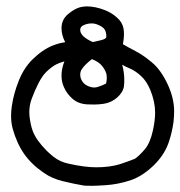

<svg xmlns="http://www.w3.org/2000/svg" viewBox="-20 -311 580 617"><path d="M377 -219.2Q378.4 -211.4 378.4 -199.7Q378.4 -188 375 -168.9Q395 -157.2 417.2 -145.8Q439.5 -134.3 467.8 -110.8Q496.6 -87.4 519 -39.6Q539.6 4.9 539.6 46.4Q539.6 62.5 537.6 80.6Q533.2 112.8 523.9 141.1Q510.7 184.6 474.1 220.2Q437.5 255.9 397.9 268.8Q358.4 281.7 318.4 284.2Q289.6 286.1 274.4 286.1Q252.9 286.1 251 285.6Q216.8 279.8 181.9 271.2Q147 262.7 121.1 244.6Q81.1 217.3 57.6 183.6Q33.7 149.4 20.5 101.6Q15.6 83 15.6 61Q15.6 45.9 18.1 29.3Q23.9 -10.3 40 -50.8Q56.2 -91.8 83.5 -119.1Q116.7 -151.9 150.4 -165Q168.9 -172.4 189.5 -175.3Q177.7 -198.2 177.7 -220.2Q177.7 -248 198.7 -265.6Q218.3 -282.2 236.8 -287.6Q248.5 -290.5 258.8 -290.5Q286.6 -290.5 317.4 -278.3Q337.9 -270.5 355 -255.4Q373 -240.2 377 -219.2ZM372.6 -103Q379.4 -79.1 379.4 -53.2Q379.4 -43.5 378.4 -34.7Q376 -15.1 357.2 1.7Q338.4 18.6 313.5 22.5Q296.4 24.9 283 24.9Q269.5 24.9 260.7 24.4Q231.4 22.9 212.9 6.3Q194.8 -9.3 185.1 -31.7Q177.7 -48.3 177.7 -67.4Q177.7 -73.7 178.2 -79.6Q180.7 -98.1 187 -113.8Q169.9 -108.9 161.6 -104.5Q147.5 -97.7 129.4 -80.6Q116.2 -67.9 104 -44.2Q91.8 -20.5 81.5 7.3Q74.2 27.8 74.2 48.8Q74.2 55.2 74.7 61Q77.6 88.9 85 109.4Q95.7 138.7 129.9 173.3Q140.6 183.6 151.4 192.4Q172.4 209 199.7 214.8Q252 226.6 289.1 226.6Q332.5 226.6 364.7 216.8Q388.7 209 413.6 199.2Q428.2 189 445.6 168.5Q462.9 147.9 471.7 106.9Q478.5 75.2 478.5 50.8Q478.5 16.6 463.4 -21Q451.7 -49.8 433.3 -66.7Q415 -83.5 397.5 -90.8Q384.8 -96.2 372.6 -103ZM237.8 -71.3Q237.8 -65.4 239.7 -59.1Q245.6 -42 262.2 -34.7Q273.4 -29.8 283.2 -29.8Q288.6 -29.8 293.9 -31.7Q308.1 -35.6 320.8 -42.5Q323.2 -53.2 323.2 -59.6Q323.2 -65.9 322.5 -70.8Q321.8 -75.7 318.6 -82.5Q315.4 -89.4 309.6 -97.2Q298.8 -111.8 275.4 -121.1Q253.4 -104 243.7 -89.8Q237.8 -81.5 237.8 -71.3ZM293.5 -231.9Q284.2 -235.8 274.2 -235.8Q264.2 -235.8 254.9 -232.7Q245.6 -229.5 241.7 -225.3Q237.8 -221.2 237.8 -214.8Q237.8 -209 240.5 -204.1Q243.2 -199.2 247.6 -194.8Q257.3 -185.5 277.8 -175.8Q309.6 -182.1 316.4 -186Q320.8 -188.5 321.8 -191.9Q321.8 -211.9 313.5 -219.7Q307.6 -226.1 293.5 -231.9Z"/></svg>

Font: Bakudai
Style: Medium
Weight: 500
Version: Version 1.48